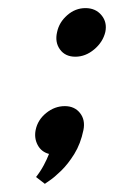

<svg xmlns="http://www.w3.org/2000/svg" viewBox="-20 -465 281 474"><path d="M69 -28 91 -11Q90 -11 102 -19Q114 -27 131 -43.5Q148 -60 163.5 -85Q179 -110 186 -144Q191 -169 177.5 -186Q164 -203 140 -203Q115 -203 94 -186Q73 -169 68 -144Q64 -124 73 -107Q82 -90 101 -85Q96 -72 88 -57Q80 -42 69 -28ZM240 -386Q245 -410 230.5 -427.5Q216 -445 191 -445Q166 -445 146 -427.5Q126 -410 121 -386Q115 -361 128 -343Q141 -325 166 -325Q191 -325 212.5 -343Q234 -361 240 -386Z"/></svg>

Font: Advent Pro
Style: Italic
Weight: 400
Italic angle: -12°
Designer: VivaRado, Andreas Kalpakidis
Foundry: VivaRado, Andreas Kalpakidis
Version: Version 3.000